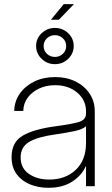

<svg xmlns="http://www.w3.org/2000/svg" viewBox="-20 -894 540 922"><path d="M212.4 7.8Q165 7.8 125 -8.3Q85 -24.4 60.3 -57.1Q35.6 -89.8 35.6 -140.1Q35.6 -211.4 89.4 -242.7Q143.1 -273.9 246.6 -287.6Q317.4 -296.9 355.2 -307.1Q393.1 -317.4 393.1 -348.6V-359.4Q393.1 -413.1 351.1 -449Q309.1 -484.9 244.6 -484.9Q201.7 -484.9 167.2 -468.5Q132.8 -452.1 112.5 -424.3Q92.3 -396.5 91.8 -361.3H48.3Q49.3 -407.7 75.2 -444.6Q101.1 -481.4 145 -502.7Q189 -523.9 244.6 -523.9Q299.8 -523.9 342.8 -502.7Q385.7 -481.4 410.4 -444.3Q435.1 -407.2 435.1 -359.4V0H393.1V-95.2H391.6Q372.1 -51.3 326.4 -21.7Q280.8 7.8 212.4 7.8ZM216.3 -31.7Q293.9 -31.7 343.5 -78.1Q393.1 -124.5 393.1 -207.5V-287.6Q375.5 -272.5 338.9 -264.6Q302.2 -256.8 245.6 -248.5Q160.6 -236.8 119.9 -212.4Q79.1 -188 79.1 -138.2Q79.1 -86.4 118.7 -59.1Q158.2 -31.7 216.3 -31.7ZM243.7 -585.9Q206.5 -585.9 179.9 -611.6Q153.3 -637.2 153.3 -672.9Q153.3 -709 179.9 -734.4Q206.5 -759.8 243.7 -759.8Q281.2 -759.8 307.6 -734.4Q334 -709 334 -672.9Q334 -637.2 307.6 -611.6Q281.2 -585.9 243.7 -585.9ZM243.7 -620.6Q266.1 -620.6 282 -635.7Q297.9 -650.9 297.9 -672.9Q297.9 -694.8 282 -710Q266.1 -725.1 243.7 -725.1Q221.2 -725.1 205.3 -710Q189.5 -694.8 189.5 -672.9Q189.5 -650.9 205.3 -635.7Q221.2 -620.6 243.7 -620.6ZM224.6 -799.3 286.1 -874H335L262.7 -799.3Z"/></svg>

Font: Inter Display ExtraLight
Style: Regular
Weight: 200
Designer: Rasmus Andersson
Foundry: rsms
Version: Version 4.000;git-a52131595